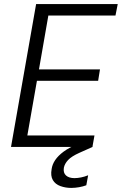

<svg xmlns="http://www.w3.org/2000/svg" viewBox="-20 -720 597 941"><path d="M34 0 157 -700H557L546 -644H217L171 -380H470L461 -324H161L114 -56H443L433 0ZM329 201Q301 201 276 192Q251 183 239 162.5Q227 142 233 109Q236 86 250.5 64.5Q265 43 292 23Q319 3 362 -14L421 -38L434 0L369 29Q331 46 314 64Q297 82 293 102Q289 127 303.5 140Q318 153 345 153Q360 153 377.5 149.5Q395 146 412 139L403 188Q387 194 367.5 197.5Q348 201 329 201Z"/></svg>

Font: DM Sans 18pt Light
Style: Italic
Weight: 300
Italic angle: -10°
Designer: Colophon Foundry, Jonny Pinhorn
Foundry: Colophon Foundry
Version: Version 4.004;gftools[0.9.30]